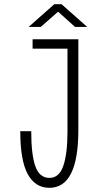

<svg xmlns="http://www.w3.org/2000/svg" viewBox="-20 -888 490 919"><path d="M216.5 11Q148.5 11 112.8 -54.5Q77 -120 77 -260H129.5Q129.5 -148 149.2 -92.2Q169 -36.5 216.5 -36.5Q263.5 -36.5 283.2 -94.5Q303 -152.5 303 -259V-655H136V-700H355V-266Q355 11 216.5 11ZM117 -759 240 -868H274.5L397.5 -759H339.5L258 -832L175 -759Z"/></svg>

Font: Trispace Condensed ExtraLight
Style: Regular
Weight: 200
Width: 3
Designer: Tyler Finck
Foundry: Etcetera Type Company
Version: Version 1.210; ttfautohint (v1.8.3)